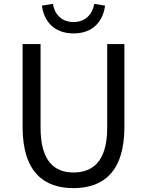

<svg xmlns="http://www.w3.org/2000/svg" viewBox="-20 -961 761 994"><path d="M360 13C510 13 624 -67 624 -303V-733H535V-300C535 -123 458 -68 360 -68C265 -68 190 -123 190 -300V-733H97V-303C97 -67 211 13 360 13ZM361 -788C464 -788 514 -854 524 -932L468 -941C459 -889 424 -847 361 -847C297 -847 262 -889 254 -941L197 -932C207 -854 257 -788 361 -788Z"/></svg>

Font: Source Han Sans KR Regular
Style: Regular
Weight: 400
Designer: Ryoko NISHIZUKA (kana & ideographs); Paul D. Hunt (Latin, Greek & Cyrillic); Wenlong ZHANG (bopomofo); Sandoll Communica
Foundry: Adobe Systems Incorporated
Version: Version 1.004;PS 1.004;hotconv 1.0.82;makeotf.lib2.5.63406